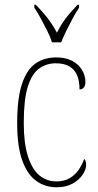

<svg xmlns="http://www.w3.org/2000/svg" viewBox="-20 -786 417 816"><path d="M220 10Q173 10 135 -16.5Q97 -43 75 -103Q53 -163 53 -263Q53 -370 74 -431Q95 -492 132 -517Q169 -542 219 -542Q259 -542 286.5 -527.5Q314 -513 328.5 -489Q343 -465 343 -436Q343 -426 339.5 -419Q336 -412 330.5 -409Q325 -406 318 -406Q318 -440 308 -465Q298 -490 275.5 -503.5Q253 -517 217 -517Q177 -517 146 -494.5Q115 -472 98 -417Q81 -362 81 -264Q81 -178 98.5 -122.5Q116 -67 147 -41Q178 -15 220 -15Q253 -15 276.5 -29Q300 -43 315 -65.5Q330 -88 338 -111Q342 -107 344 -100.5Q346 -94 346 -84Q346 -66 331.5 -44Q317 -22 289 -6Q261 10 220 10ZM201 -606Q194 -629 180.5 -655.5Q167 -682 153 -708Q139 -734 126 -753V-766H132Q152 -745 167.5 -727Q183 -709 196 -690Q209 -671 222 -647Q234 -671 246.5 -690Q259 -709 274.5 -727Q290 -745 310 -766H316V-753Q303 -734 289 -708Q275 -682 262 -655.5Q249 -629 240 -606Z"/></svg>

Font: Noto Serif Khmer Condensed Thin
Style: Regular
Weight: 250
Width: 3
Designer: Danh Hong and the Monotype Design Team
Foundry: Monotype Imaging Inc.
Version: Version 2.004